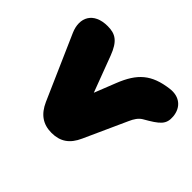

<svg xmlns="http://www.w3.org/2000/svg" viewBox="-120 -675 856 856"><g transform="rotate(45 308.5 -247.0)"><path d="M284 10C339 10 375 -15 399 -69L490 -270C500 -293 512 -311 529 -321C599 -361 620 -378 616 -426C611 -479 573 -509 518 -502C416 -489 369 -447 331 -351L291 -250L227 -420C202 -486 174 -504 125 -504C36 -504 6 -442 36 -373L169 -70C193 -16 230 10 284 10Z"/></g></svg>

Font: SN Pro Black
Style: Regular
Weight: 900
Designer: Tobias Whetton
Foundry: Supernotes
Version: Version 1.001;Glyphs 3.2 (3249)